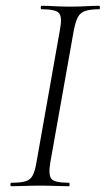

<svg xmlns="http://www.w3.org/2000/svg" viewBox="-20 -645 366 665"><path d="M19 0Q16 0 16 -6Q16 -12 19 -12Q51 -12 68 -17Q85 -22 93 -37Q101 -52 106 -81L188 -544Q196 -587 184 -600Q172 -613 124 -613Q121 -613 121 -619Q121 -625 124 -625Q144 -625 169 -623.5Q194 -622 222 -622Q254 -622 279.5 -623.5Q305 -625 324 -625Q326 -625 326 -619Q326 -613 324 -613Q292 -613 275 -607Q258 -601 250 -586Q242 -571 236 -542L154 -81Q147 -38 158.5 -25Q170 -12 219 -12Q221 -12 221 -6Q221 0 219 0Q199 0 174 -1Q149 -2 118 -2Q90 -2 64.5 -1Q39 0 19 0Z"/></svg>

Font: Cormorant Garamond Light Light
Style: Italic
Weight: 300
Italic angle: -10°
Version: Version 4.001